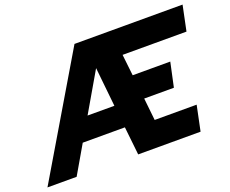

<svg xmlns="http://www.w3.org/2000/svg" viewBox="-167 -885 1283 1070"><g transform="rotate(-20 474.0 -350.0)"><path d="M-54 0 361 -700H1002L971 -551H592L606 -425H829L798 -281H622L636 -149H885L854 0H484L466 -167H216L119 0ZM293 -300H452L428 -532Z"/></g></svg>

Font: Red Hat Text
Style: Bold Italic
Weight: 700
Italic angle: -12°
Designer: Pentagram / MCKL
Foundry: Pentagram / MCKL
Version: Version 1.003; Red Hat Text Bold Italic